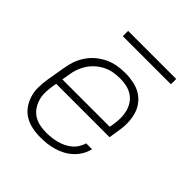

<svg xmlns="http://www.w3.org/2000/svg" viewBox="-187 -827 974 974"><g transform="rotate(45 300.0 -340.5)"><path d="M249 8Q218 8 189 2Q160 -4 136 -18.5Q112 -33 95.5 -56Q79 -79 70.5 -107Q62 -135 62.5 -165Q63 -195 68 -226L85 -326Q89 -353 98.5 -380Q108 -407 124.5 -431.5Q141 -456 164.5 -475.5Q188 -495 214.5 -507Q241 -519 268.5 -523.5Q296 -528 324 -528Q354 -528 383.5 -522Q413 -516 437 -501.5Q461 -487 478 -464Q495 -441 502.5 -413Q510 -385 510.5 -355Q511 -325 505 -294L497 -241H114L110 -219Q106 -195 105.5 -171Q105 -147 111.5 -124.5Q118 -102 130.5 -83.5Q143 -65 162 -52.5Q181 -40 204.5 -35Q228 -30 253 -30Q271 -30 289 -32Q307 -34 325 -38.5Q343 -43 360.5 -51Q378 -59 393.5 -71.5Q409 -84 419.5 -100.5Q430 -117 435 -135H477Q472 -112 459.5 -90.5Q447 -69 428.5 -51.5Q410 -34 388 -22.5Q366 -11 342.5 -4Q319 3 295.5 5.5Q272 8 249 8ZM120 -279H460L464 -301Q468 -325 468 -349Q468 -373 462.5 -395Q457 -417 444.5 -436Q432 -455 413 -467.5Q394 -480 371 -485Q348 -490 324 -490Q301 -490 278 -486Q255 -482 233 -471.5Q211 -461 192 -444.5Q173 -428 159.5 -407.5Q146 -387 138 -364.5Q130 -342 127 -319ZM182 -651V-689H527V-651Z"/></g></svg>

Font: Iosevka XLt Ex Obl
Style: Regular
Weight: 200
Width: 7
Italic angle: -9°
Monospace: yes
Designer: Belleve Invis
Foundry: Belleve Invis
Version: Version 32.5.0; ttfautohint (v1.8.4)